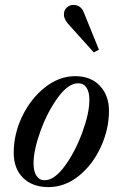

<svg xmlns="http://www.w3.org/2000/svg" viewBox="-20 -756 500 784"><path d="M36 -132Q36 -209 71 -281.5Q106 -354 164 -399.5Q222 -445 287 -445Q351 -445 388 -405.5Q425 -366 425 -304Q425 -228 391.5 -155.5Q358 -83 301.5 -37.5Q245 8 178 8Q113 8 74.5 -29.5Q36 -67 36 -132ZM345 -348Q345 -381 333 -398.5Q321 -416 299 -416Q259 -416 216.5 -358Q174 -300 145.5 -221.5Q117 -143 117 -89Q117 -56 129 -38Q141 -20 162 -20Q202 -20 244.5 -78Q287 -136 316 -215Q345 -294 345 -348ZM256 -661Q240 -681 241 -698Q241 -714 252.5 -725Q264 -736 280 -736Q294 -736 305 -728.5Q316 -721 322 -706L384 -553L363 -542Z"/></svg>

Font: Ibarra Real Nova
Style: Italic
Weight: 400
Italic angle: -22°
Designer: Jose Maria Ribagorda & Octavio Pardo
Foundry: Octavio Pardo
Version: Version 1.014